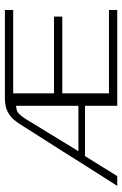

<svg xmlns="http://www.w3.org/2000/svg" viewBox="123 -623 500 786"><g transform="rotate(-90 373.0 -230.0)"><path d="M5 0Q32 -42 57 -81.5Q82 -121 106 -159Q130 -197 154.5 -236Q179 -275 204.5 -314.5Q230 -354 257 -397Q275 -426 293 -439Q311 -452 328.5 -456Q346 -460 362 -460H725Q725 -451 725 -443Q725 -435 725 -426H384V-259H698V-225Q619 -225 541 -225Q463 -225 384 -225V-34H725V0Q627 0 529 0Q431 0 333 0V-132H127Q106 -99 86 -66Q66 -33 45 0ZM147 -159Q194 -159 240.5 -159Q287 -159 333 -159Q333 -224 333 -287.5Q333 -351 333 -415Q332 -415 330 -414.5Q328 -414 326 -413Q311 -413 300 -402Q289 -391 279 -375Q246 -321 213 -267Q180 -213 147 -159Z"/></g></svg>

Font: Genos Thin Light
Style: Regular
Weight: 300
Version: Version 1.010